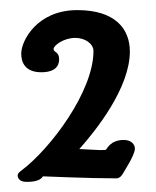

<svg xmlns="http://www.w3.org/2000/svg" viewBox="-20 -856 309 380"><path d="M190 -560C189 -559 185 -559 177 -559L137 -561C170 -598 237 -682 237 -754C237 -799 208 -836 133 -836C53 -836 22 -775 22 -750C22 -732 30 -713 62 -713C79 -713 97 -718 97 -739C97 -754 86 -752 86 -759C86 -766 106 -781 129 -781C149 -781 165 -769 165 -755C165 -675 80 -562 23 -519C19 -516 15 -513 15 -509C15 -505 17 -496 33 -496C58 -496 63 -504 65 -507C65 -507 157 -503 211 -503C217 -503 222 -510 223 -512C225 -516 247 -549 247 -562C247 -570 240 -579 225 -579C199 -579 192 -562 190 -560Z"/></svg>

Font: Life Savers
Style: ExtraBold
Weight: 800
Designer: Pablo Impallari, Rodrigo Fuenzalida, Brenda Gallo
Foundry: Pablo Impallari, Rodrigo Fuenzalida, Brenda Gallo
Version: Version 3.000